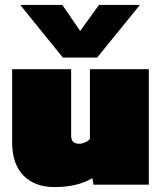

<svg xmlns="http://www.w3.org/2000/svg" viewBox="-20 -758 666 788"><path d="M237.8 -522 63 -737.8H235.8L309.1 -630.9L386.2 -737.8H554.2L378.9 -522ZM204.1 9.8Q122.6 9.8 76.2 -37.6Q29.8 -85 29.8 -173.8V-474.1H272V-200.2Q272 -168 305.2 -168Q315.9 -168 329.3 -173.8Q342.8 -179.7 349.1 -188V-474.1H590.8V0H363.8L358.9 -26.9Q297.4 9.8 204.1 9.8Z"/></svg>

Font: Kanit Black
Style: Regular
Weight: 900
Designer: Katatrad Team
Foundry: CadsonDemak
Version: Version 1.000;PS 001.000;hotconv 1.0.88;makeotf.lib2.5.64775